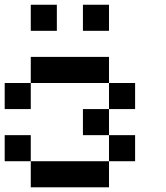

<svg xmlns="http://www.w3.org/2000/svg" viewBox="-20 -798 707 818"><path d="M111.1 -333.3H0V-444.4H111.1ZM444.4 -444.4H111.1V-555.6H444.4ZM444.4 0H111.1V-111.1H444.4ZM111.1 -111.1H0V-222.2H111.1ZM444.4 -222.2H333.3V-333.3H444.4ZM555.6 -333.3H444.4V-444.4H555.6ZM555.6 -111.1H444.4V-222.2H555.6ZM222.2 -666.7H111.1V-777.8H222.2ZM444.4 -666.7H333.3V-777.8H444.4Z"/></svg>

Font: Pixeloid Mono
Style: Regular
Weight: 400
Monospace: yes
Designer: GGBotNet
Foundry: GGBotNet
Version: 0.5